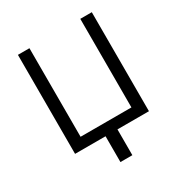

<svg xmlns="http://www.w3.org/2000/svg" viewBox="-203 -863 1136 1199"><g transform="rotate(-30 364.5 -264.0)"><path d="M630.9 0H403.8V186H317.9V0H98.1V-713.9H181.2V-75.2H547.9V-713.9H630.9Z"/></g></svg>

Font: Open Sans ACDW
Style: acdw
Weight: 400
Foundry: Ascender Corporation
Version: Version 1.10